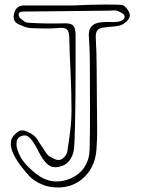

<svg xmlns="http://www.w3.org/2000/svg" viewBox="-20 -725 620 846"><path d="M524 -701Q535 -694 544 -680Q553 -666 552 -655Q551 -644 539 -632Q527 -620 515 -615Q498 -609 478.5 -608Q459 -607 440 -604Q420 -603 410.5 -593Q401 -583 402 -559Q406 -486 406 -413.5Q406 -341 407 -267Q407 -217 408 -166.5Q409 -116 405 -66Q401 -13 375.5 26Q350 65 309 85Q268 105 215 100Q188 98 160 85.5Q132 73 112 54Q96 37 75 10.5Q54 -16 39.5 -46Q25 -76 28 -101Q30 -118 45.5 -133Q61 -148 71 -150Q84 -152 100 -145Q116 -138 129 -128Q140 -119 148 -105Q156 -91 166 -78Q173 -68 179.5 -56.5Q186 -45 195 -38Q206 -31 220 -24.5Q234 -18 245 -21Q255 -23 265.5 -35.5Q276 -48 277 -60Q284 -104 289.5 -149.5Q295 -195 295 -241Q295 -322 291 -403Q287 -484 285 -565Q284 -588 274 -596Q264 -604 241 -602Q210 -599 178.5 -599.5Q147 -600 115 -601Q102 -602 88.5 -607Q75 -612 62 -618Q32 -632 43 -668Q52 -701 86 -701H308Q308 -701 329 -702Q350 -703 381 -704Q412 -705 443.5 -705Q475 -705 498 -704.5Q521 -704 524 -701ZM305 -62Q300 -35 284.5 -15.5Q269 4 240 10Q215 16 196.5 4Q178 -8 160 -39Q151 -54 143.5 -69.5Q136 -85 126 -99Q118 -112 105 -122.5Q92 -133 73 -125Q56 -118 53.5 -101.5Q51 -85 56 -67Q67 -33 88.5 -7.5Q110 18 138 40Q210 97 294 60Q333 42 353.5 9Q374 -24 375 -67Q377 -161 376.5 -255.5Q376 -350 376 -444Q376 -472 375 -500Q374 -528 372 -556Q364 -623 429 -627Q446 -629 463.5 -628Q481 -627 499 -629Q507 -630 517.5 -635Q528 -640 529 -650Q530 -660 519 -666.5Q508 -673 500 -676Q491 -680 479.5 -679Q468 -678 457 -678Q364 -677 270.5 -676Q177 -675 83 -674Q66 -674 63 -666Q60 -658 67 -647Q74 -640 83.5 -633Q93 -626 102 -625Q179 -620 256 -622Q288 -624 300 -614.5Q312 -605 313 -574Q313 -552 313 -508.5Q313 -465 313 -410.5Q313 -356 312.5 -299Q312 -242 311 -192Q310 -142 308.5 -107Q307 -72 305 -62Z"/></svg>

Font: Shizuru
Style: Regular
Weight: 400
Version: Version 1.000